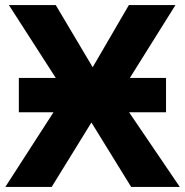

<svg xmlns="http://www.w3.org/2000/svg" viewBox="-20 -734 727 754"><path d="M54 -428H199L15 -714H199L344 -470L486 -714H669L490 -428H632V-293H487L686 0H495L339 -253L183 0H1L190 -293H54Z"/></svg>

Font: Noto Sans UI Extra
Style: Regular
Weight: 800
Designer: Monotype Design Team
Foundry: Monotype Imaging Inc.
Version: Version 1.901